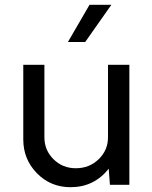

<svg xmlns="http://www.w3.org/2000/svg" viewBox="-20 -770 634 800"><path d="M444 -750H353L263 -595H335ZM430 -500V-198C430 -162 417 -131.5 391 -106.5C365 -81.5 333.3 -69 296 -69C259.3 -69 228.3 -81.5 203 -106.5C177.7 -131.5 165 -162 165 -198V-500H77V-189C77 -133.7 96 -86.7 134 -48C172 -9.3 218.7 10 274 10C339.3 10 392.3 -15.7 433 -67L438 0H519V-500Z"/></svg>

Font: Orkney
Style: Regular
Weight: 400
Designer: Samuel Oakes and Alfredo Marco Pradil
Foundry: Alfredo Marco Pradil
Version: 1.0; ttfautohint (v1.5)